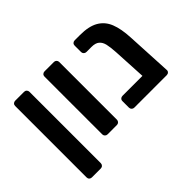

<svg xmlns="http://www.w3.org/2000/svg" viewBox="-135 -841 1230 1230"><g transform="rotate(-45 480.5 -225.5)"><path d="M69 100V-547Q69 -558 76 -564.5Q83 -571 93 -571H173Q184 -571 191 -564Q198 -557 198 -547V100Q198 110 191 117Q184 124 173 124H93Q83 124 76 117.5Q69 111 69 100Z M335 -24V-547Q335 -558 342 -564.5Q349 -571 359 -571H444Q454 -571 461 -564Q468 -557 468 -547V-24Q468 -14 461 -7Q454 0 444 0H359Q349 0 342 -7Q335 -14 335 -24Z M895 0H601Q591 0 584 -7Q577 -14 577 -24V-83Q577 -94 584 -100.5Q591 -107 601 -107H782L770 -332Q767 -382 760.5 -410Q754 -438 736 -453.5Q718 -469 682 -469H636Q626 -469 619 -476Q612 -483 612 -493V-551Q612 -562 619 -568.5Q626 -575 636 -575H684Q764 -575 810.5 -548Q857 -521 878 -468.5Q899 -416 903 -333L919 -24Q920 -14 913 -7Q906 0 895 0Z"/></g></svg>

Font: Hezaedrus Medium
Style: Regular
Weight: 500
Designer: Hubert & Fischer
Foundry: Hubert & Fischer
Version: Version 1.10;September 3, 2019;FontCreator 11.5.0.2425 64-bi